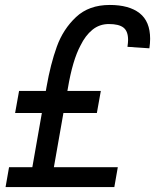

<svg xmlns="http://www.w3.org/2000/svg" viewBox="-20 -755 640 775"><path d="M16.5 -80H110.5L149 -299H41L57 -388H165L168 -405Q184 -496.5 209.5 -567Q235 -637.5 287 -686.2Q339 -735 423 -735Q501 -735 543.5 -701.8Q586 -668.5 586 -598.5Q586 -580.5 583 -560L494.5 -566Q497 -583.5 497 -594Q497 -629 478.5 -643.5Q460 -658 419.5 -658Q381.5 -658 353 -634.8Q324.5 -611.5 305 -571.5Q273 -512 254 -399L252 -388H387L371 -299H236L197.5 -80H455.5L441.5 0H2.5Z"/></svg>

Font: JuliaMono Italic
Style: Regular
Weight: 400
Italic angle: -9°
Monospace: yes
Designer: cormullion
Foundry: corm
Version: Version 0.049; ttfautohint (v1.8.4)